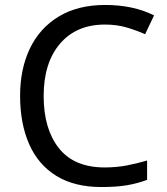

<svg xmlns="http://www.w3.org/2000/svg" viewBox="-20 -744 672 774"><path d="M403 -645Q288 -645 222 -568Q156 -491 156 -357Q156 -224 217.5 -146.5Q279 -69 402 -69Q449 -69 491 -77Q533 -85 573 -97V-19Q533 -4 490.5 3Q448 10 389 10Q280 10 207 -35Q134 -80 97.5 -163Q61 -246 61 -358Q61 -466 100.5 -548.5Q140 -631 217 -677.5Q294 -724 404 -724Q517 -724 601 -682L565 -606Q532 -621 491.5 -633Q451 -645 403 -645Z"/></svg>

Font: Noto Sans Tirhuta
Style: Regular
Weight: 400
Designer: Monotype Design Team
Foundry: Monotype Imaging Inc.
Version: Version 2.003; ttfautohint (v1.8.4.7-5d5b)